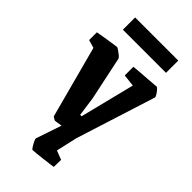

<svg xmlns="http://www.w3.org/2000/svg" viewBox="-253 -695 941 941"><g transform="rotate(45 218.0 -224.5)"><path d="M185 183Q182 183 174.5 171.5Q167 160 161 147Q155 134 156 131L201 -2Q187 0 175.5 2Q164 4 162 4Q159 4 150.5 -1.5Q142 -7 142 -7L42 -382L0 -394V-448Q0 -448 17 -451Q34 -454 56.5 -457.5Q79 -461 98 -464Q117 -467 121 -467Q124 -467 134.5 -460Q145 -453 154.5 -445Q164 -437 166 -432L214 -205L228 -104H238L309 -388L246 -395V-455Q246 -455 260.5 -456.5Q275 -458 296.5 -459.5Q318 -461 339.5 -462.5Q361 -464 377 -465.5Q393 -467 396 -467Q399 -467 407 -458Q415 -449 421.5 -438.5Q428 -428 427 -423L296 -10L271 100L318 118L317 168Q317 168 298.5 170.5Q280 173 255.5 176Q231 179 210.5 181Q190 183 185 183ZM81 -547V-632H380V-547Z"/></g></svg>

Font: Grenze Gotisch
Style: Bold
Weight: 700
Designer: Renata Polastri
Foundry: Omnibus-Type
Version: Version 1.001